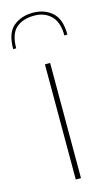

<svg xmlns="http://www.w3.org/2000/svg" viewBox="-147 -811 489 855"><g transform="rotate(-15 97.0 -383.5)"><path d="M91 -531H115V0H91ZM222 -633H208Q208 -694 178 -723.5Q148 -753 101 -753Q47 -753 16.5 -725.5Q-14 -698 -14 -633H-28Q-28 -707 8 -737Q44 -767 98 -767Q151 -767 186.5 -736Q222 -705 222 -633Z"/></g></svg>

Font: Exo Thin
Style: Regular
Weight: 250
Designer: Natanael Gama
Foundry: Natanael Gama
Version: Version 1.500; ttfautohint (v1.6)